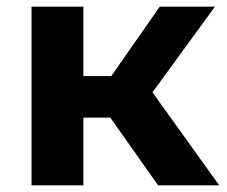

<svg xmlns="http://www.w3.org/2000/svg" viewBox="-20 -558 682 578"><path d="M312 -204H231V0H75V-538H231V-329H315L461 -538H627L439 -280L640 0H456Z"/></svg>

Font: Montserrat Alternates
Style: Bold
Weight: 700
Designer: Julieta Ulanovsky
Foundry: Julieta Ulanovsky
Version: Version 7.200